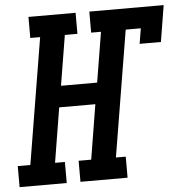

<svg xmlns="http://www.w3.org/2000/svg" viewBox="-94 -786 799 836"><g transform="rotate(-5 305.0 -367.5)"><path d="M-42 0V-92H13L104 -643H61V-735H267V-643H212L176 -424H334L370 -643H327V-735H652L626 -576H533L544 -643H478L387 -92H430V0H224V-92H279L318 -331H160L121 -92H164V0Z"/></g></svg>

Font: Iosevka Curly Slab SmBdEx
Style: Italic
Weight: 600
Width: 7
Italic angle: -9°
Monospace: yes
Designer: Belleve Invis
Foundry: Belleve Invis
Version: Version 11.1.0; ttfautohint (v1.8.3)